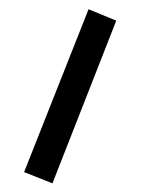

<svg xmlns="http://www.w3.org/2000/svg" viewBox="-48 -419 543 708"><g transform="rotate(-5 223.5 -65.0)"><path d="M306.2 -378.9 404.3 -328.1 117.7 249 17.1 198.7Z"/></g></svg>

Font: Vazirmatn UI NL ExtraBold
Style: Regular
Weight: 800
Designer: Saber Rastikerdar
Foundry: Saber Rastikerdar
Version: Version 33.003